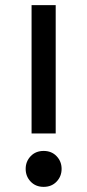

<svg xmlns="http://www.w3.org/2000/svg" viewBox="-20 -720 340 748"><path d="M150 8Q119 8 99.5 -12.5Q80 -33 80 -62Q80 -91 99.5 -111.5Q119 -132 150 -132Q181 -132 200.5 -111.5Q220 -91 220 -62Q220 -33 200.5 -12.5Q181 8 150 8ZM103 -700H197V-200H103Z"/></svg>

Font: Retni Sans Medium
Style: Regular
Weight: 500
Designer: Vitaly Kuzmin
Foundry: ParaType Ltd.
Version: Version 1.00;March 2, 2019;FontCreator 11.5.0.2425 64-bit; t